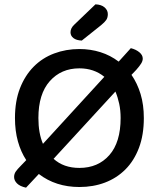

<svg xmlns="http://www.w3.org/2000/svg" viewBox="-20 -848 733 885"><path d="M643 -304Q643 -226 620.5 -166.5Q598 -107 558 -67Q518 -27 464 -6.5Q410 14 346 14Q237 14 159 -46L100 17Q72 11 58.5 -2.5Q45 -16 45 -32Q45 -46 52.5 -57Q60 -68 76 -84L101 -110Q76 -148 62.5 -196.5Q49 -245 49 -304Q49 -382 72 -441Q95 -500 135 -540.5Q175 -581 229.5 -601.5Q284 -622 346 -622Q397 -622 443 -607.5Q489 -593 527 -564L583 -626Q607 -620 622.5 -607Q638 -594 638 -578Q638 -567 630.5 -555Q623 -543 608 -526L586 -503Q613 -464 628 -414.5Q643 -365 643 -304ZM536 -304Q536 -339 529.5 -369.5Q523 -400 512 -426L227 -116Q273 -74 346 -74Q432 -74 484 -133Q536 -192 536 -304ZM157 -304Q157 -234 178 -185L461 -494Q413 -533 346 -533Q262 -533 209.5 -474Q157 -415 157 -304ZM420 -828Q447 -827 462 -814Q477 -801 477 -783Q477 -767 470 -756.5Q463 -746 446 -732L357 -661Q332 -662 318.5 -672.5Q305 -683 305 -699Q305 -718 322 -734Z"/></svg>

Font: Baloo Thambi 2 Medium
Style: Regular
Weight: 500
Designer: Aadarsh Rajan and Ek Type
Foundry: Ek Type
Version: Version 1.640;hotconv 1.0.111;makeotfexe 2.5.65597; ttfautoh